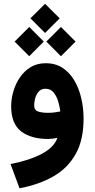

<svg xmlns="http://www.w3.org/2000/svg" viewBox="-20 -746 509 1032"><path d="M222.2 -725.6 300.8 -647.5 222.2 -568.8 143.6 -647.5ZM307.6 -601.1 386.2 -522.5 307.6 -443.8 229 -522.5ZM137.2 -601.1 215.3 -522.5 137.2 -443.8 58.6 -522.5ZM429.2 -108.4Q429.2 5.9 387 81.5Q344.7 157.2 267.6 201.7Q190.4 246.1 85 266.1L36.6 135.7Q136.2 116.7 203.4 81.5Q270.5 46.4 288.6 -4.9Q276.4 -2.4 263.2 -0.7Q250 1 239.3 1Q146.5 1 93.3 -40Q40 -81.1 40 -174.8Q40 -213.9 51.8 -254.6Q63.5 -295.4 86.9 -329.8Q110.4 -364.3 145 -385.3Q179.7 -406.2 225.6 -406.2Q278.3 -406.2 316.7 -380.9Q355 -355.5 379.9 -313Q404.8 -270.5 417 -217.3Q429.2 -164.1 429.2 -108.4ZM237.3 -139.6Q258.3 -139.6 275.6 -142.1Q293 -144.5 304.2 -147Q301.3 -171.9 293 -200.2Q284.7 -228.5 268.3 -248.8Q252 -269 224.6 -269Q201.2 -269 187.7 -253.4Q174.3 -237.8 168.9 -216.8Q163.6 -195.8 163.6 -180.2Q163.6 -153.8 184.8 -146.7Q206.1 -139.6 237.3 -139.6Z"/></svg>

Font: Vazirmatn UI FD ExtraBold
Style: Regular
Weight: 800
Designer: Saber Rastikerdar
Foundry: Saber Rastikerdar
Version: Version 33.003